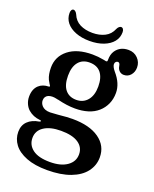

<svg xmlns="http://www.w3.org/2000/svg" viewBox="-168 -784 902 1122"><g transform="rotate(20 282.5 -223.0)"><path d="M31 91Q31 50 56.5 25Q82 0 126 -7Q134 -9 134 -13Q134 -17 126 -17Q83 -21 53 -47Q38 -60 29 -80.5Q20 -101 20 -124Q20 -171 47 -196Q59 -207 74.5 -212.5Q90 -218 106 -218Q119 -218 111 -229L108 -233Q98 -251 95 -256Q82 -285 82 -327Q82 -396 136 -439Q190 -482 285 -482Q319 -482 356 -475Q360 -474 363.5 -473.5Q367 -473 370 -472H373Q377 -472 378.5 -474Q380 -476 380 -482Q380 -500 383.5 -514Q387 -528 395 -540Q422 -579 474 -579Q509 -579 532 -555.5Q555 -532 555 -499Q555 -471 538.5 -451.5Q522 -432 496 -432Q480 -432 468.5 -442.5Q457 -453 454 -472Q451 -492 439 -492Q432 -492 426.5 -486.5Q421 -481 421 -472Q421 -456 441 -432Q490 -376 490 -317Q490 -279 476 -248Q462 -217 437 -195Q411 -172 375 -161Q339 -150 295 -150Q245 -150 185 -165Q180 -165 174 -167Q161 -170 149 -170Q135 -170 123 -165Q102 -155 102 -130Q102 -113 115 -98Q132 -79 167 -79Q174 -79 213 -82L225 -83Q270 -88 304 -88Q410 -88 470 -45.5Q530 -3 530 69Q530 119 499.5 159Q469 199 409.5 221.5Q350 244 265 244Q188 244 135.5 223.5Q83 203 57 168.5Q31 134 31 91ZM410 94Q410 50 373 25Q336 0 265 0Q198 0 159.5 25.5Q121 51 121 96Q121 140 157 167Q193 194 265 194Q332 194 371 166.5Q410 139 410 94ZM380 -317Q380 -372 356 -402Q332 -432 285 -432Q241 -432 216.5 -402Q192 -372 192 -317Q192 -259 216.5 -229.5Q241 -200 285 -200Q328 -200 354 -231Q380 -262 380 -317ZM75 -664Q75 -676 79.5 -683Q84 -690 92 -690Q97 -690 103.5 -684.5Q110 -679 114 -670Q129 -633 162 -616.5Q195 -600 240 -600Q283 -600 316 -616.5Q349 -633 364 -670Q368 -679 374.5 -684.5Q381 -690 387 -690Q395 -690 400 -683Q405 -676 405 -664Q405 -630 384.5 -604.5Q364 -579 326.5 -564.5Q289 -550 240 -550Q191 -550 153.5 -564.5Q116 -579 95.5 -604.5Q75 -630 75 -664Z"/></g></svg>

Font: Raigarh
Style: Regular
Weight: 400
Designer: jaikishan Patel
Foundry: MagicType
Version: Version 1.000;FEAKit 1.0